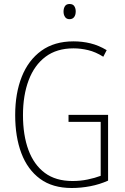

<svg xmlns="http://www.w3.org/2000/svg" viewBox="-20 -931 624 961"><path d="M323 -356H521V-27Q479 -8 432 1Q385 10 339 10Q243 10 180.5 -36Q118 -82 87 -164Q56 -246 56 -355Q56 -464 89 -547Q122 -630 187 -677Q252 -724 348 -724Q392 -724 433 -714Q474 -704 514 -680L497 -647Q459 -671 421.5 -680Q384 -689 348 -689Q264 -689 208 -647Q152 -605 123.5 -529.5Q95 -454 95 -355Q95 -254 122.5 -180Q150 -106 204.5 -65.5Q259 -25 343 -25Q382 -25 418.5 -32.5Q455 -40 484 -51V-321H323ZM328 -911Q345 -911 352 -900Q359 -889 359 -874Q359 -856 351 -845.5Q343 -835 328 -835Q313 -835 305.5 -846Q298 -857 298 -873Q298 -889 305 -900Q312 -911 328 -911Z"/></svg>

Font: Noto Sans Arabic Cond ExtLt
Style: Regular
Weight: 200
Width: 3
Designer: Monotype Design Team, Nadine Chahine, Nizar Qandah and Khaled Hosny
Foundry: Monotype Imaging Inc.
Version: Version 2.012; ttfautohint (v1.8.4.7-5d5b)